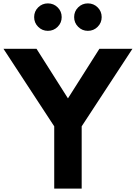

<svg xmlns="http://www.w3.org/2000/svg" viewBox="-22 -1113 801 1133"><path d="M298 0H460V-367.5L759.5 -825H564.5L379 -532.5L193.5 -825H-1.5L298 -367.5ZM496.5 -931Q530.5 -931 554.2 -954.8Q578 -978.5 578 -1012Q578 -1046 554.2 -1069.5Q530.5 -1093 496.5 -1093Q463 -1093 439.2 -1069.5Q415.5 -1046 415.5 -1012Q415.5 -978.5 439.2 -954.8Q463 -931 496.5 -931ZM260.5 -931Q294.5 -931 318.2 -954.8Q342 -978.5 342 -1012Q342 -1046 318.2 -1069.5Q294.5 -1093 260.5 -1093Q227 -1093 203.2 -1069.5Q179.5 -1046 179.5 -1012Q179.5 -978.5 203.2 -954.8Q227 -931 260.5 -931Z"/></svg>

Font: Spartan
Style: Bold
Weight: 700
Designer: Matt Bailey, Mirko Velimirovic
Foundry: Matt Bailey
Version: Version 1.003; ttfautohint (v1.8.3)